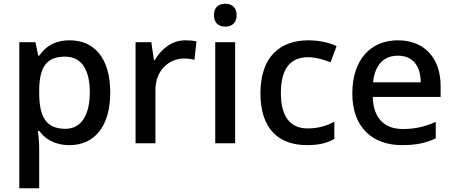

<svg xmlns="http://www.w3.org/2000/svg" viewBox="-20 -764 2419 1024"><path d="M352 -549C268 -549 220 -512 189 -467H184L169 -539H83V240H189V20C189 -5 185 -42 182 -66H189C219 -25 269 10 351 10C481 10 568 -87 568 -270C568 -455 482 -549 352 -549ZM327 -462C417 -462 459 -389 459 -272C459 -156 417 -77 329 -77C222 -77 189 -146 189 -271V-287C191 -405 227 -462 327 -462Z M969 -549C895 -549 839 -501 805 -443H801L787 -539H703V0H809V-284C809 -390 882 -452 963 -452C980 -452 1002 -449 1017 -445L1028 -544C1012 -547 988 -549 969 -549Z M1182 -744C1148 -744 1121 -727 1121 -683C1121 -640 1148 -622 1182 -622C1214 -622 1242 -640 1242 -683C1242 -727 1214 -744 1182 -744ZM1234 -539H1128V0H1234Z M1617 10C1682 10 1724 -1 1763 -23V-115C1724 -94 1679 -79 1620 -79C1527 -79 1478 -144 1478 -267C1478 -394 1525 -459 1624 -459C1662 -459 1706 -446 1743 -432L1775 -518C1740 -535 1685 -549 1625 -549C1477 -549 1369 -465 1369 -266C1369 -75 1468 10 1617 10Z M2102 -549C1957 -549 1859 -446 1859 -265C1859 -84 1967 10 2124 10C2200 10 2250 -1 2304 -26V-114C2247 -89 2197 -76 2128 -76C2028 -76 1971 -136 1968 -247H2330V-305C2330 -455 2243 -549 2102 -549ZM2102 -467C2185 -467 2223 -409 2224 -325H1970C1978 -416 2026 -467 2102 -467Z"/></svg>

Font: Noto Sans Arabic UI Md
Style: Regular
Weight: 500
Designer: Monotype Design Team, Nadine Chahine and Nizar Qandah
Foundry: Monotype Imaging Inc.
Version: Version 2.010